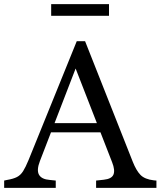

<svg xmlns="http://www.w3.org/2000/svg" viewBox="-26 -903 772 923"><path d="M-6 0V-35L8 -38Q38 -43 55.5 -52Q73 -61 85 -80Q97 -99 111 -133L343 -705H383L612 -126Q629 -83 649.5 -62Q670 -41 714 -36L726 -35V0H436V-35L473 -39Q511 -43 519.5 -64Q528 -85 513 -123L323 -611H352L166 -129Q149 -85 161.5 -63Q174 -41 213 -38L242 -35V0ZM203 -267V-311H505V-267ZM220 -827V-883H498V-827Z"/></svg>

Font: Hedvig Letters Serif 18pt
Style: Regular
Weight: 400
Designer: Alexander Örn & Tor Weibull
Foundry: Kanon Foundry
Version: Version 1.000